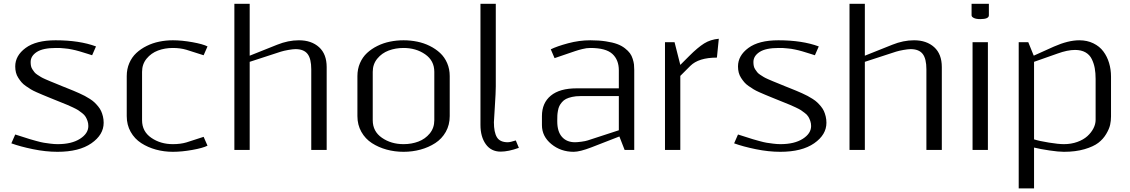

<svg xmlns="http://www.w3.org/2000/svg" viewBox="-20 -812 6121 1040"><path d="M62.5 -452.1Q62.5 -510.7 118.7 -552.2Q174.8 -593.8 281.2 -593.8Q410.2 -593.8 500 -560.5L479 -512.7Q473.6 -514.6 454.6 -520.5Q435.5 -526.4 430.9 -527.8Q426.3 -529.3 410.9 -533.9Q395.5 -538.6 389.9 -539.6Q384.3 -540.5 371.3 -543.7Q358.4 -546.9 350.6 -547.6Q342.8 -548.3 330.8 -549.8Q318.8 -551.3 307.4 -551.8Q295.9 -552.2 283.2 -552.2Q212.9 -552.2 179.4 -530.5Q146 -508.8 146 -476.1Q146 -464.4 147.9 -454.6Q149.9 -444.8 155.8 -436Q161.6 -427.2 166.7 -420.7Q171.9 -414.1 183.1 -406.7Q194.3 -399.4 201.9 -394.8Q209.5 -390.1 226.1 -382.8Q242.7 -375.5 252.2 -371.6Q261.7 -367.7 283 -359.1Q304.2 -350.6 315.4 -345.7Q326.7 -341.3 346.4 -333.3Q366.2 -325.2 378.4 -320.3Q390.6 -315.4 408.9 -307.1Q427.2 -298.8 439.2 -292.5Q451.2 -286.1 466.6 -276.4Q481.9 -266.6 491.7 -257.3Q501.5 -248 511.7 -235.6Q522 -223.1 527.8 -210.2Q533.7 -197.3 537.6 -181.2Q541.5 -165 541.5 -147Q541.5 -82 475.1 -35.9Q408.7 10.3 291.5 10.3Q228 10.3 158.7 -3.9Q89.4 -18.1 41.5 -35.6L62.5 -83.5Q67.9 -82 100.3 -71.5Q132.8 -61 141.8 -58.3Q150.9 -55.7 177.2 -48.3Q203.6 -41 217.8 -38.8Q231.9 -36.6 252.9 -33.9Q273.9 -31.2 292.5 -31.2Q368.2 -31.2 413.3 -60.1Q458.5 -88.9 458.5 -129.4Q458.5 -144 454.1 -156.7Q449.7 -169.4 443.8 -179.2Q438 -189 425.5 -199Q413.1 -209 403.6 -215.1Q394 -221.2 375 -230.2Q356 -239.3 344.5 -243.9Q333 -248.5 309.1 -258.3Q285.2 -268.1 272.9 -272.9Q262.2 -277.3 241.7 -285.6Q221.2 -293.9 209 -299.1Q196.8 -304.2 178 -312.5Q159.2 -320.8 147.2 -328.1Q135.3 -335.4 120.4 -345.7Q105.5 -356 96.4 -366.7Q87.4 -377.4 78.9 -390.6Q70.3 -403.8 66.4 -419.2Q62.5 -434.6 62.5 -452.1Z M916.5 10.3Q868.7 10.3 824.7 -1.7Q780.8 -13.7 744.9 -36.9Q709 -60.1 687.7 -97.9Q666.5 -135.7 666.5 -183.1V-399.9Q666.5 -438 680.4 -470.2Q694.3 -502.4 718.5 -524.9Q742.7 -547.4 774.7 -563.2Q806.6 -579.1 842.5 -586.4Q878.4 -593.8 916.5 -593.8Q964.8 -593.8 1022.2 -583.5Q1079.6 -573.2 1104 -560.5L1083 -512.7L989.3 -542.5Q956.1 -552.2 916.5 -552.2Q873 -552.2 835.9 -538.3Q798.8 -524.4 774.2 -494.4Q749.5 -464.4 749.5 -422.9V-160.6Q749.5 -100.1 799.3 -65.7Q849.1 -31.2 916.5 -31.2Q957.5 -31.2 989.3 -40.5L1083 -70.8L1104 -22.9Q1079.6 -10.3 1022.2 0Q964.8 10.3 916.5 10.3Z M1332.5 -477.1V0H1249.5V-791.5H1332.5V-510.3L1481.4 -569.8Q1541 -593.8 1599.1 -593.8Q1667 -593.8 1708.3 -556.4Q1749.5 -519 1749.5 -448.7V0H1666V-436.5Q1666 -494.1 1645.8 -520Q1625.5 -545.9 1580.6 -545.9Q1566.9 -545.9 1542 -541.5Q1517.1 -537.1 1501.5 -532.2Z M1999 -160.6Q1999 -100.1 2048.8 -65.7Q2098.6 -31.2 2166 -31.2Q2209.5 -31.2 2246.3 -45.2Q2283.2 -59.1 2307.9 -89.1Q2332.5 -119.1 2332.5 -160.6V-422.9Q2332.5 -483.4 2283 -517.8Q2233.4 -552.2 2166 -552.2Q2122.6 -552.2 2085.4 -538.3Q2048.3 -524.4 2023.7 -494.4Q1999 -464.4 1999 -422.9ZM1916 -183.1V-399.9Q1916 -438 1929.9 -470.2Q1943.8 -502.4 1968 -524.9Q1992.2 -547.4 2024.2 -563.2Q2056.2 -579.1 2092 -586.4Q2127.9 -593.8 2166 -593.8Q2204.1 -593.8 2240 -586.4Q2275.9 -579.1 2307.9 -563.2Q2339.8 -547.4 2364 -524.9Q2388.2 -502.4 2402.1 -470.2Q2416 -438 2416 -399.9V-183.1Q2416 -135.7 2394.8 -97.9Q2373.5 -60.1 2337.6 -36.9Q2301.8 -13.7 2257.8 -1.7Q2213.9 10.3 2166 10.3Q2118.2 10.3 2074.2 -1.7Q2030.3 -13.7 1994.4 -36.9Q1958.5 -60.1 1937.3 -97.9Q1916 -135.7 1916 -183.1Z M2582.5 -791.5H2665.5V-343.8Q2665.5 -312.5 2660.4 -234.4Q2655.3 -156.2 2655.3 -149.9Q2655.3 -95.7 2671.6 -68.6Q2688 -41.5 2730.5 -41.5Q2743.7 -41.5 2773.9 -51.3L2790.5 -11.2Q2733.9 9.3 2691.9 9.3Q2640.1 9.3 2611.3 -31Q2582.5 -71.3 2582.5 -135.3Z M3415.5 0H3363.3L3335 -72.8L3183.1 -13.7Q3120.6 10.3 3087.4 10.3Q3017.6 10.3 2966.6 -31.5Q2915.5 -73.2 2915.5 -134.3V-183.1Q2915.5 -254.4 2963.6 -293.9Q3011.7 -333.5 3103 -333.5H3332V-431.2Q3332 -487.8 3296.9 -520Q3261.7 -552.2 3177.7 -552.2Q3167.5 -552.2 3156.5 -550.8Q3145.5 -549.3 3133.3 -546.1Q3121.1 -543 3114 -541Q3106.9 -539.1 3094.7 -534.9Q3082.5 -530.8 3081.1 -530.3L2983.9 -497.1L2963.4 -544.9Q2997.1 -561.5 3057.1 -577.6Q3117.2 -593.8 3177.7 -593.8Q3224.1 -593.8 3261.2 -588.1Q3298.3 -582.5 3322.8 -573.5Q3347.2 -564.5 3365 -550.5Q3382.8 -536.6 3392.3 -523.4Q3401.9 -510.3 3407.2 -492.9Q3412.6 -475.6 3414.1 -462.6Q3415.5 -449.7 3415.5 -433.1ZM3332 -291.5H3123.5Q3098.6 -291.5 3078.9 -287.1Q3059.1 -282.7 3046.1 -276.1Q3033.2 -269.5 3023.9 -258.5Q3014.6 -247.6 3009.8 -237.5Q3004.9 -227.5 3002.2 -212.4Q2999.5 -197.3 2999 -186.8Q2998.5 -176.3 2998.5 -160.6V-154.3Q2998.5 -99.1 3024.2 -70.3Q3049.8 -41.5 3094.7 -41.5Q3106.4 -41.5 3128.9 -44.4Q3151.4 -47.4 3163.1 -51.3L3332 -106.4Z M3863.3 -500Q3764.2 -500 3719.2 -455.1L3665 -400.9V0H3582V-583.5H3633.8L3665 -460.4L3712.9 -508.3Q3759.8 -555.2 3794.2 -576.7Q3828.6 -598.1 3873.5 -602.1Z M3977.5 -452.1Q3977.5 -510.7 4033.7 -552.2Q4089.8 -593.8 4196.3 -593.8Q4325.2 -593.8 4415 -560.5L4394 -512.7Q4388.7 -514.6 4369.6 -520.5Q4350.6 -526.4 4345.9 -527.8Q4341.3 -529.3 4325.9 -533.9Q4310.5 -538.6 4304.9 -539.6Q4299.3 -540.5 4286.4 -543.7Q4273.4 -546.9 4265.6 -547.6Q4257.8 -548.3 4245.8 -549.8Q4233.9 -551.3 4222.4 -551.8Q4210.9 -552.2 4198.2 -552.2Q4127.9 -552.2 4094.5 -530.5Q4061 -508.8 4061 -476.1Q4061 -464.4 4063 -454.6Q4064.9 -444.8 4070.8 -436Q4076.7 -427.2 4081.8 -420.7Q4086.9 -414.1 4098.1 -406.7Q4109.4 -399.4 4116.9 -394.8Q4124.5 -390.1 4141.1 -382.8Q4157.7 -375.5 4167.2 -371.6Q4176.8 -367.7 4198 -359.1Q4219.2 -350.6 4230.5 -345.7Q4241.7 -341.3 4261.5 -333.3Q4281.2 -325.2 4293.5 -320.3Q4305.7 -315.4 4324 -307.1Q4342.3 -298.8 4354.2 -292.5Q4366.2 -286.1 4381.6 -276.4Q4397 -266.6 4406.7 -257.3Q4416.5 -248 4426.8 -235.6Q4437 -223.1 4442.9 -210.2Q4448.7 -197.3 4452.6 -181.2Q4456.5 -165 4456.5 -147Q4456.5 -82 4390.1 -35.9Q4323.7 10.3 4206.5 10.3Q4143.1 10.3 4073.7 -3.9Q4004.4 -18.1 3956.5 -35.6L3977.5 -83.5Q3982.9 -82 4015.4 -71.5Q4047.9 -61 4056.9 -58.3Q4065.9 -55.7 4092.3 -48.3Q4118.7 -41 4132.8 -38.8Q4147 -36.6 4168 -33.9Q4189 -31.2 4207.5 -31.2Q4283.2 -31.2 4328.4 -60.1Q4373.5 -88.9 4373.5 -129.4Q4373.5 -144 4369.1 -156.7Q4364.7 -169.4 4358.9 -179.2Q4353 -189 4340.6 -199Q4328.1 -209 4318.6 -215.1Q4309.1 -221.2 4290 -230.2Q4271 -239.3 4259.5 -243.9Q4248 -248.5 4224.1 -258.3Q4200.2 -268.1 4188 -272.9Q4177.2 -277.3 4156.7 -285.6Q4136.2 -293.9 4124 -299.1Q4111.8 -304.2 4093 -312.5Q4074.2 -320.8 4062.3 -328.1Q4050.3 -335.4 4035.4 -345.7Q4020.5 -356 4011.5 -366.7Q4002.4 -377.4 3993.9 -390.6Q3985.4 -403.8 3981.4 -419.2Q3977.5 -434.6 3977.5 -452.1Z M4664.6 -477.1V0H4581.5V-791.5H4664.6V-510.3L4813.5 -569.8Q4873 -593.8 4931.2 -593.8Q4999 -593.8 5040.3 -556.4Q5081.5 -519 5081.5 -448.7V0H4998V-436.5Q4998 -494.1 4977.8 -520Q4957.5 -545.9 4912.6 -545.9Q4898.9 -545.9 4874 -541.5Q4849.1 -537.1 4833.5 -532.2Z M5242.7 -791.5H5336.4V-729Q5336.4 -708.5 5289.6 -708.5Q5267.6 -708.5 5255.1 -714.6Q5242.7 -720.7 5242.7 -729ZM5248 0V-583.5H5331.1V0Z M5914.6 -384.3Q5914.6 -417 5909.9 -442.6Q5905.3 -468.3 5893.8 -491.9Q5882.3 -515.6 5859.4 -528.6Q5836.4 -541.5 5803.2 -541.5Q5762.2 -541.5 5708.5 -522L5581.1 -477.1V-57.1Q5609.9 -47.9 5661.6 -39.6Q5713.4 -31.2 5742.7 -31.2Q5782.2 -31.2 5815.4 -43.2Q5848.6 -55.2 5869.9 -74.5Q5891.1 -93.8 5902.8 -116.7Q5914.6 -139.6 5914.6 -162.6ZM5998 -397V-181.2Q5998 -158.2 5993.2 -136Q5988.3 -113.8 5971.9 -86.2Q5955.6 -58.6 5929.2 -38.3Q5902.8 -18.1 5854.5 -3.9Q5806.2 10.3 5742.7 10.3Q5713.4 10.3 5664.1 2.9Q5614.7 -4.4 5581.1 -12.7V208.5H5498V-583.5H5549.8L5579.1 -511.2H5581.1L5688.5 -559.6Q5766.1 -593.8 5826.2 -593.8Q5868.7 -593.8 5902.3 -577.4Q5936 -561 5956.5 -533.4Q5977.1 -505.9 5987.5 -470.9Q5998 -436 5998 -397Z"/></svg>

Font: Resagnicto
Style: Regular
Weight: 500
Version: Version 0.9991